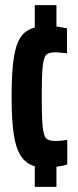

<svg xmlns="http://www.w3.org/2000/svg" viewBox="-20 -716 301 745"><path d="M241 -78Q225 -72 199 -69V9H115V-71Q80 -81 60.5 -111.5Q41 -142 33 -197Q25 -252 25 -341Q25 -434 33 -488.5Q41 -543 60 -571.5Q79 -600 115 -609V-696H199V-613Q209 -612 240 -606V-509Q208 -513 196 -513Q170 -513 160 -504Q150 -495 146 -460.5Q142 -426 142 -341Q142 -255 146 -221Q150 -187 160 -178Q170 -169 197 -169Q215 -169 241 -173Z"/></svg>

Font: Saira Ultra Condensed ExtraBold
Style: Regular
Weight: 800
Width: 1
Designer: Hector Gatti with collaboration of the Omnibus-Type team
Foundry: Omnibus-Type
Version: Version 1.001; ttfautohint (v1.8)